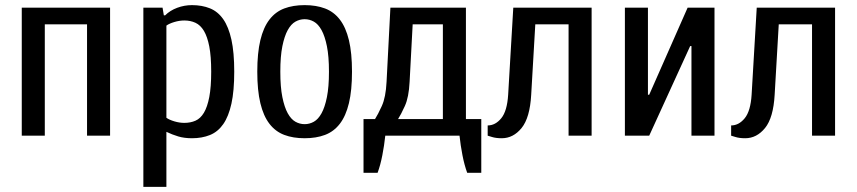

<svg xmlns="http://www.w3.org/2000/svg" viewBox="-20 -530 3347 750"><path d="M155 0H65V-500H410V0H320V-435H155Z M625 -470Q644 -489 672 -499.5Q700 -510 730 -510Q769 -510 800 -497.5Q831 -485 852 -455Q873 -425 884 -375Q895 -325 895 -250Q895 -175 884 -125Q873 -75 852 -45Q831 -15 800 -2.5Q769 10 730 10Q700 10 676.5 3Q653 -4 630 -15V200H540V-500H615L620 -470ZM630 -70Q641 -62 661 -56Q681 -50 700 -50Q724 -50 743.5 -58.5Q763 -67 776.5 -89.5Q790 -112 797.5 -151Q805 -190 805 -250Q805 -310 797.5 -348.5Q790 -387 776.5 -409.5Q763 -432 743.5 -441Q724 -450 700 -450Q681 -450 661 -444Q641 -438 630 -430Z M1265 -250Q1265 -310 1257 -349.5Q1249 -389 1236 -412.5Q1223 -436 1206 -445.5Q1189 -455 1170 -455Q1151 -455 1134 -445.5Q1117 -436 1104 -412.5Q1091 -389 1083 -349.5Q1075 -310 1075 -250Q1075 -190 1083 -150.5Q1091 -111 1104 -87.5Q1117 -64 1134 -54.5Q1151 -45 1170 -45Q1189 -45 1206 -54.5Q1223 -64 1236 -87.5Q1249 -111 1257 -150.5Q1265 -190 1265 -250ZM1355 -250Q1355 -177 1343 -127Q1331 -77 1307.5 -46.5Q1284 -16 1249.5 -3Q1215 10 1170 10Q1125 10 1090.5 -3Q1056 -16 1032.5 -46.5Q1009 -77 997 -127Q985 -177 985 -250Q985 -323 997 -373Q1009 -423 1032.5 -453.5Q1056 -484 1090.5 -497Q1125 -510 1170 -510Q1215 -510 1249.5 -497Q1284 -484 1307.5 -453.5Q1331 -423 1343 -373Q1355 -323 1355 -250Z M1860 -65V145H1805Q1794 115 1786.5 76.5Q1779 38 1775 0H1485Q1481 38 1473.5 76.5Q1466 115 1455 145H1400V-65H1445Q1456 -82 1471.5 -116Q1487 -150 1490 -210L1505 -500H1800V-65ZM1592 -435 1580 -210Q1577 -150 1561.5 -116Q1546 -82 1535 -65H1710V-435Z M2291 -500V0H2201V-435H2071L2055 -160Q2050 -70 2017.5 -30Q1985 10 1940 10Q1917 10 1901.5 5Q1886 0 1885 0V-40Q1915 -40 1938 -68Q1961 -96 1965 -160L1985 -500Z M2681 -350H2676L2516 0H2421V-500H2511V-160H2516L2666 -500H2771V0H2681Z M3242 -500V0H3152V-435H3022L3006 -160Q3001 -70 2968.5 -30Q2936 10 2891 10Q2868 10 2852.5 5Q2837 0 2836 0V-40Q2866 -40 2889 -68Q2912 -96 2916 -160L2936 -500Z"/></svg>

Font: Cuprum
Style: Regular
Weight: 400
Designer: Jovanny Lemonad
Foundry: Jovanny Lemonad
Version: Version 1.002